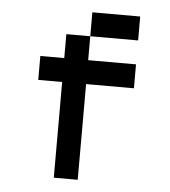

<svg xmlns="http://www.w3.org/2000/svg" viewBox="-47 -651 615 694"><g transform="rotate(5 260.5 -304.0)"><path d="M260.4 -520.8V-434H434V-347.2H260.4V0H173.6V-347.2H86.8V-434H173.6V-520.8ZM260.4 -520.8V-607.6H434V-520.8Z"/></g></svg>

Font: 8-bit Operator+ 8
Style: Regular
Weight: 400
Designer: GrandChaos9000
Version: Version 1.3.0 - August 1, 2014